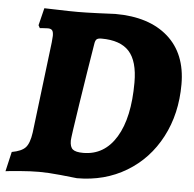

<svg xmlns="http://www.w3.org/2000/svg" viewBox="-52 -699 766 760"><g transform="rotate(5 331.0 -318.5)"><path d="M130 0Q97 0 53.5 3.5Q10 7 -3 9L15 -69Q54 -76 69.5 -93Q85 -110 91 -153L135 -515Q137 -537 137 -541Q137 -557 132 -563Q127 -569 115 -569Q105 -569 95.5 -568Q86 -567 83 -567L77 -578L94 -647Q109 -647 150 -645.5Q191 -644 228 -644Q256 -644 307.5 -646Q359 -648 376 -649Q510 -649 585.5 -582.5Q661 -516 661 -394Q661 -277 612.5 -184.5Q564 -92 477.5 -40Q391 12 281 12Q265 10 215.5 5Q166 0 130 0ZM303 -522Q286 -419 265 -282.5Q244 -146 244 -134Q244 -109 255.5 -99.5Q267 -90 297 -90Q381 -90 428 -167.5Q475 -245 475 -385Q475 -470 440 -508.5Q405 -547 330 -547Q316 -547 310.5 -542Q305 -537 303 -522Z"/></g></svg>

Font: Alegreya SC ExtraBold
Style: Italic
Weight: 800
Italic angle: -7°
Designer: Juan Pablo del Peral
Foundry: Huerta Tipografica
Version: Version 2.007; ttfautohint (v1.6)